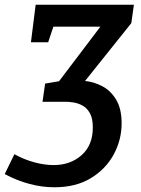

<svg xmlns="http://www.w3.org/2000/svg" viewBox="-93 -552 595 813"><path d="M137 241Q86 241 32.5 227Q-21 213 -73 185L-32 101Q10 124 53 135.5Q96 147 134 147Q205 147 252.5 105Q300 63 300 -12Q300 -51 287.5 -73Q275 -95 256.5 -105Q238 -115 219 -118Q200 -121 187 -121H87L98 -198L157 -208L332 -439H133L111 -373H38L58 -532H474L463 -454L267 -209Q303 -206 339 -187.5Q375 -169 398.5 -130.5Q422 -92 422 -30Q422 40 388.5 102Q355 164 291.5 202.5Q228 241 137 241Z"/></svg>

Font: Bitter SemiBold
Style: Italic
Weight: 600
Italic angle: -9°
Designer: Sol Matas, and Bitter project Authors
Foundry: Sol Matas
Version: Version 2.001